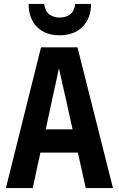

<svg xmlns="http://www.w3.org/2000/svg" viewBox="-20 -954 603 974"><path d="M10 0 188 -714H373L553 0H415L375 -180H185L146 0ZM251 -479 212 -298H348L308 -479Q300 -513 293 -544.5Q286 -576 279 -608Q272 -576 265.5 -544.5Q259 -513 251 -479ZM282 -775Q210 -775 168 -817Q126 -859 125 -934H204Q210 -895 231.5 -880Q253 -865 283 -865Q313 -865 334.5 -880Q356 -895 362 -934H442Q441 -860 398 -817.5Q355 -775 282 -775Z"/></svg>

Font: Noto Sans Mono SemiCondensed
Style: Bold
Weight: 700
Width: 4
Designer: Monotype Design Team
Foundry: Monotype Imaging Inc.
Version: Version 2.014